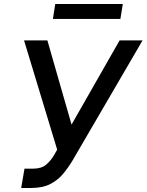

<svg xmlns="http://www.w3.org/2000/svg" viewBox="-20 -929 732 959"><path d="M85.9 9.9 102.3 -86.6H145.6Q186.8 -86.6 210.8 -106.9Q234.7 -127.1 250.7 -155.5L265.6 -181.5L100.1 -727.3H216.6L337.4 -306.8L577.4 -727.3H692.1L341.6 -126.1Q319.6 -89.8 293.5 -58.9Q267.4 -28.1 229.8 -9.1Q192.1 9.9 135.3 9.9ZM593.4 -909.1 581.3 -834.5H244.3L256 -909.1Z"/></svg>

Font: Inter UI Medium
Style: Italic
Weight: 500
Italic angle: 9.39999°
Designer: Rasmus Andersson
Foundry: rsms
Version: 3.2;8d6f07862